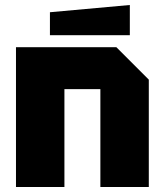

<svg xmlns="http://www.w3.org/2000/svg" viewBox="-20 -749 660 769"><path d="M44 0V-560H446L576 -430V0H382V-392H238V0ZM180 -608V-700L500 -729V-608Z"/></svg>

Font: Tektur ExtraBold
Style: Regular
Weight: 800
Designer: Adam Jagosz
Foundry: Adam Jagosz
Version: Version 1.005;gftools[0.9.30]